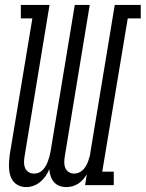

<svg xmlns="http://www.w3.org/2000/svg" viewBox="-20 -755 594 783"><path d="M87 8Q72 8 58.5 2.5Q45 -3 36 -13.5Q27 -24 22.5 -37.5Q18 -51 17 -66Q16 -81 17 -96Q18 -111 20 -126L112 -680H65V-735H182L80 -116Q78 -104 78 -92Q78 -80 82.5 -69.5Q87 -59 97 -53Q107 -47 119 -47Q129 -47 138.5 -51Q148 -55 155 -62.5Q162 -70 167 -79Q172 -88 175.5 -97.5Q179 -107 181.5 -116.5Q184 -126 186 -136L285 -735H346L244 -116Q242 -104 242 -92Q242 -80 246.5 -69.5Q251 -59 261 -53Q271 -47 283 -47Q292 -47 301.5 -51Q311 -55 318.5 -62.5Q326 -70 331 -79Q336 -88 339.5 -97.5Q343 -107 345.5 -116.5Q348 -126 349 -136L448 -735H554V-680H501L397 -55H444V0H327L334 -44Q327 -33 318.5 -23Q310 -13 299 -6Q288 1 275.5 4.5Q263 8 251 8Q236 8 222.5 3Q209 -2 200 -12.5Q191 -23 186.5 -36.5Q182 -50 181 -65Q175 -50 166 -37Q157 -24 144.5 -13.5Q132 -3 117 2.5Q102 8 87 8Z"/></svg>

Font: Iosevka Curly Slab LtObl
Style: Regular
Weight: 300
Italic angle: -9°
Monospace: yes
Designer: Belleve Invis
Foundry: Belleve Invis
Version: Version 11.0.0; ttfautohint (v1.8.3)